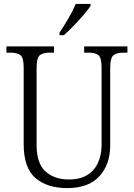

<svg xmlns="http://www.w3.org/2000/svg" viewBox="-20 -951 684 981"><path d="M323 10Q221 10 161 -41.5Q101 -93 101 -215V-606Q101 -656 84.5 -669Q68 -682 34 -682H13V-714H256V-682H234Q199 -682 183 -668.5Q167 -655 167 -603V-210Q167 -116 212.5 -75Q258 -34 332 -34Q390 -34 427 -57.5Q464 -81 481.5 -121Q499 -161 499 -209V-605Q499 -656 483 -669Q467 -682 433 -682H410V-714H631V-682H610Q576 -682 559.5 -668.5Q543 -655 543 -603V-208Q543 -111 488 -50.5Q433 10 323 10ZM284 -784Q306 -817 329.5 -857Q353 -897 367 -931H443V-921Q432 -904 408 -876Q384 -848 356.5 -819.5Q329 -791 306 -771H284Z"/></svg>

Font: Noto Serif Tamil SemiCondensed Light
Style: Regular
Weight: 300
Width: 4
Designer: Indian Type Foundry, Tom Grace, and the Monotype Design Team
Foundry: Monotype Imaging Inc.
Version: Version 2.004; ttfautohint (v1.8.4.7-5d5b)